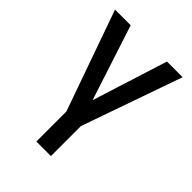

<svg xmlns="http://www.w3.org/2000/svg" viewBox="-215 -654 967 967"><g transform="rotate(45 269.0 -170.0)"><path d="M28.4 -545.5H139.9L271 -143.1L398.4 -545.5H509.9L321.7 -9.2V204.5H218V-9.2Z"/></g></svg>

Font: InterMG Medium
Style: Regular
Weight: 500
Designer: Rasmus Andersson
Foundry: rsms
Version: Version 3.019;December 26, 2023;FontCreator 15.0.0.2955 64-b